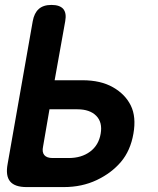

<svg xmlns="http://www.w3.org/2000/svg" viewBox="-20 -760 640 780"><path d="M113 -674Q119 -707 137.5 -723.5Q156 -740 189 -740Q223 -740 237 -723.5Q251 -707 245 -674L202 -434H315Q389 -434 439 -405.5Q489 -377 511.5 -331Q534 -285 522 -217Q510 -148 471.5 -102.5Q433 -57 373 -28.5Q313 0 239 0H88Q40 0 21 -23Q2 -46 11 -94ZM155 -165Q150 -142 160 -130Q170 -118 194 -118H259Q311 -118 346 -144Q381 -170 389 -217Q397 -263 371 -289.5Q345 -316 294 -316H181Z"/></svg>

Font: Maple Mono
Style: Bold Italic
Weight: 700
Italic angle: -10°
Monospace: yes
Designer: subframe7536
Version: Version 7.000